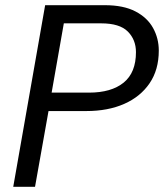

<svg xmlns="http://www.w3.org/2000/svg" viewBox="-20 -720 632 740"><path d="M31 0 154 -700H384Q456 -700 502 -676Q548 -652 570 -612Q592 -572 592 -525Q592 -451 556.5 -399Q521 -347 458.5 -319.5Q396 -292 313 -292H167L115 0ZM179 -363H323Q409 -363 456.5 -401.5Q504 -440 504 -519Q504 -567 472.5 -598.5Q441 -630 370 -630H226Z"/></svg>

Font: DeepMind Sans
Style: Italic
Weight: 400
Italic angle: -10°
Designer: Jonny Pinhorn / Modifications: Colophon Foundry
Foundry: Colophon Foundry
Version: Version 1.002; ttfautohint (v1.8.2)